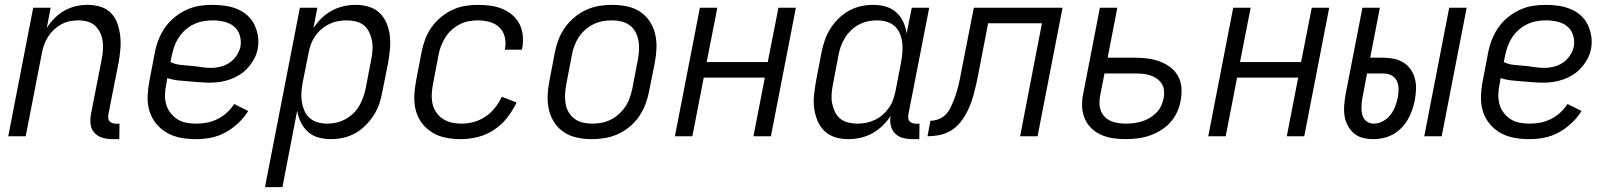

<svg xmlns="http://www.w3.org/2000/svg" viewBox="-20 -562 6640 792"><path d="M472 12H444Q423 12 403.5 6.5Q384 1 370.5 -13Q357 -27 354 -47.5Q351 -68 355 -90L399 -315Q403 -335 404.5 -354.5Q406 -374 403.5 -392.5Q401 -411 393 -427.5Q385 -444 372 -456Q359 -468 341 -473Q323 -478 303 -478Q286 -478 268 -474.5Q250 -471 233.5 -462Q217 -453 203 -440Q189 -427 179 -411.5Q169 -396 162.5 -378.5Q156 -361 153 -344L86 0H14L117 -530H189L173 -447Q187 -469 205.5 -487.5Q224 -506 246.5 -518.5Q269 -531 293.5 -536.5Q318 -542 342 -542Q369 -542 395 -534Q421 -526 438.5 -507.5Q456 -489 464.5 -464.5Q473 -440 476 -413Q479 -386 476.5 -358.5Q474 -331 469 -303L427 -90Q426 -82 426.5 -74.5Q427 -67 431.5 -62Q436 -57 443 -54.5Q450 -52 457 -52H473Z M789 12Q757 12 726.5 6.5Q696 1 670 -13.5Q644 -28 625 -51Q606 -74 597 -102.5Q588 -131 589 -163Q590 -195 596 -227L619 -347Q624 -373 634.5 -399.5Q645 -426 661.5 -449.5Q678 -473 701 -491.5Q724 -510 750.5 -522Q777 -534 803.5 -538Q830 -542 857 -542Q884 -542 910 -538Q936 -534 959 -524.5Q982 -515 1000.5 -498.5Q1019 -482 1029.5 -460Q1040 -438 1044 -412.5Q1048 -387 1043 -360Q1039 -339 1028.5 -319.5Q1018 -300 1003 -283Q988 -266 969 -254Q950 -242 929 -234.5Q908 -227 887 -224Q866 -221 846 -221Q823 -221 801.5 -223Q780 -225 757.5 -226.5Q735 -228 713 -230.5Q691 -233 670 -240L666 -215Q661 -193 660.5 -172Q660 -151 665.5 -131.5Q671 -112 683 -96.5Q695 -81 711 -70.5Q727 -60 747.5 -56Q768 -52 790 -52Q811 -52 833 -56Q855 -60 876.5 -70.5Q898 -81 915.5 -97Q933 -113 946 -133L1004 -104Q987 -77 962.5 -54Q938 -31 909.5 -15.5Q881 0 850 6Q819 12 789 12ZM850 -282Q870 -282 890 -287Q910 -292 927 -303.5Q944 -315 956 -333Q968 -351 972 -370Q976 -394 969 -416.5Q962 -439 945 -453Q928 -467 905 -472.5Q882 -478 858 -478Q839 -478 819 -474.5Q799 -471 780.5 -462.5Q762 -454 746 -440Q730 -426 718.5 -409Q707 -392 700 -373Q693 -354 689 -335L683 -306Q702 -297 723.5 -294.5Q745 -292 766 -290.5Q787 -289 808 -285.5Q829 -282 850 -282Z M1073 210 1217 -530H1289L1273 -446Q1287 -468 1306.5 -487Q1326 -506 1349.5 -518.5Q1373 -531 1398 -536.5Q1423 -542 1448 -542Q1476 -542 1502 -534Q1528 -526 1546.5 -508Q1565 -490 1575 -465.5Q1585 -441 1588 -414.5Q1591 -388 1588.5 -359.5Q1586 -331 1581 -303L1557 -183Q1553 -158 1544.5 -133.5Q1536 -109 1521.5 -86.5Q1507 -64 1487.5 -44.5Q1468 -25 1444.5 -12Q1421 1 1395 6.5Q1369 12 1345 12Q1318 12 1293 5Q1268 -2 1250 -18.5Q1232 -35 1221 -57.5Q1210 -80 1206 -106L1145 210ZM1330 -52Q1348 -52 1366.5 -56Q1385 -60 1403 -69.5Q1421 -79 1436 -93Q1451 -107 1461 -124Q1471 -141 1477.5 -159Q1484 -177 1488 -195L1511 -315Q1515 -335 1516.5 -355Q1518 -375 1514.5 -393.5Q1511 -412 1503 -429Q1495 -446 1481 -457.5Q1467 -469 1448 -473.5Q1429 -478 1409 -478Q1392 -478 1373.5 -474.5Q1355 -471 1337.5 -462.5Q1320 -454 1305.5 -441.5Q1291 -429 1280 -413Q1269 -397 1262.5 -379.5Q1256 -362 1253 -344L1229 -224Q1225 -203 1223.5 -182.5Q1222 -162 1225 -142.5Q1228 -123 1235.5 -105.5Q1243 -88 1257 -75.5Q1271 -63 1290 -57.5Q1309 -52 1330 -52Z M1882 12Q1851 12 1821 6.5Q1791 1 1765.5 -14Q1740 -29 1722 -52Q1704 -75 1696 -103.5Q1688 -132 1689 -163.5Q1690 -195 1696 -227L1719 -347Q1724 -373 1733.5 -399Q1743 -425 1759 -448Q1775 -471 1797.5 -490Q1820 -509 1845.5 -521Q1871 -533 1898 -537.5Q1925 -542 1951 -542Q1977 -542 2003 -538.5Q2029 -535 2052 -525.5Q2075 -516 2093.5 -500Q2112 -484 2123 -462.5Q2134 -441 2136.5 -415Q2139 -389 2134 -362L2133 -357H2062L2063 -361Q2068 -386 2062 -410Q2056 -434 2039.5 -449.5Q2023 -465 1999.5 -471.5Q1976 -478 1951 -478Q1933 -478 1913.5 -474.5Q1894 -471 1876 -461.5Q1858 -452 1842.5 -438Q1827 -424 1816.5 -407Q1806 -390 1799 -371.5Q1792 -353 1789 -335L1766 -215Q1762 -194 1761 -173Q1760 -152 1764.5 -133Q1769 -114 1780 -98Q1791 -82 1807 -71.5Q1823 -61 1842.5 -56.5Q1862 -52 1883 -52Q1908 -52 1933 -58.5Q1958 -65 1981 -80Q2004 -95 2021.5 -117Q2039 -139 2050 -163L2111 -139Q2095 -106 2072 -76.5Q2049 -47 2018 -26.5Q1987 -6 1951.5 3Q1916 12 1882 12Z M2422 12Q2391 12 2361.5 6Q2332 0 2308 -15.5Q2284 -31 2268 -54.5Q2252 -78 2245 -106.5Q2238 -135 2239 -165.5Q2240 -196 2246 -227L2269 -347Q2274 -373 2284 -399Q2294 -425 2310.5 -448.5Q2327 -472 2350 -491Q2373 -510 2398.5 -521.5Q2424 -533 2451 -537.5Q2478 -542 2504 -542Q2535 -542 2565 -536Q2595 -530 2619 -514.5Q2643 -499 2659 -475.5Q2675 -452 2682 -423.5Q2689 -395 2688 -364.5Q2687 -334 2681 -303L2657 -183Q2652 -157 2642 -131Q2632 -105 2616 -81.5Q2600 -58 2577 -39Q2554 -20 2528 -8.5Q2502 3 2475 7.5Q2448 12 2422 12ZM2423 -52Q2442 -52 2461 -55.5Q2480 -59 2498.5 -68Q2517 -77 2532.5 -91Q2548 -105 2559.5 -122Q2571 -139 2577.5 -158Q2584 -177 2588 -195L2611 -315Q2615 -336 2616 -356Q2617 -376 2613.5 -395Q2610 -414 2601 -430.5Q2592 -447 2577 -458Q2562 -469 2543 -473.5Q2524 -478 2504 -478Q2485 -478 2465.5 -474.5Q2446 -471 2428 -462Q2410 -453 2394 -439Q2378 -425 2367 -408Q2356 -391 2349 -372Q2342 -353 2339 -335L2316 -215Q2312 -194 2311 -174Q2310 -154 2313 -135Q2316 -116 2325.5 -99.5Q2335 -83 2350 -72Q2365 -61 2384 -56.5Q2403 -52 2423 -52Z M2764 0 2867 -530H2939L2895 -306H3147L3191 -530H3263L3160 0H3088L3135 -242H2883L2836 0Z M3478 12Q3450 12 3424.5 4Q3399 -4 3380.5 -22Q3362 -40 3352 -64.5Q3342 -89 3338.5 -115.5Q3335 -142 3338 -170.5Q3341 -199 3346 -227L3369 -347Q3374 -372 3382.5 -396.5Q3391 -421 3405 -443.5Q3419 -466 3439 -485.5Q3459 -505 3482.5 -518Q3506 -531 3531.5 -536.5Q3557 -542 3581 -542Q3608 -542 3633 -535Q3658 -528 3676.5 -511.5Q3695 -495 3705.5 -472.5Q3716 -450 3720 -424L3741 -530H3813L3727 -90Q3726 -82 3726.5 -74.5Q3727 -67 3731.5 -62Q3736 -57 3743 -54.5Q3750 -52 3757 -52H3773L3772 12H3744Q3724 12 3704.5 7Q3685 2 3672 -11.5Q3659 -25 3654.5 -44.5Q3650 -64 3654 -84Q3640 -62 3620 -43Q3600 -24 3577 -11.5Q3554 1 3528.5 6.5Q3503 12 3478 12ZM3518 -52Q3535 -52 3553 -55.5Q3571 -59 3589 -67.5Q3607 -76 3621 -88.5Q3635 -101 3646.5 -117Q3658 -133 3664 -150.5Q3670 -168 3674 -186L3697 -306Q3701 -327 3702.5 -347.5Q3704 -368 3701.5 -387.5Q3699 -407 3691.5 -424.5Q3684 -442 3670 -454.5Q3656 -467 3637 -472.5Q3618 -478 3597 -478Q3579 -478 3560 -474Q3541 -470 3523 -460.5Q3505 -451 3490.5 -437Q3476 -423 3465.5 -406Q3455 -389 3448.5 -371Q3442 -353 3439 -335L3416 -215Q3412 -195 3410.5 -175Q3409 -155 3412.5 -136.5Q3416 -118 3424 -101Q3432 -84 3446 -72.5Q3460 -61 3479 -56.5Q3498 -52 3518 -52Z M4188 0 4278 -466H4056L4016 -259Q4012 -237 4007 -215Q4002 -193 3996 -171Q3990 -149 3981.5 -127.5Q3973 -106 3961 -85.5Q3949 -65 3932 -47Q3915 -29 3894 -18.5Q3873 -8 3850.5 -4Q3828 0 3806 0L3818 -64Q3834 -64 3850.5 -70Q3867 -76 3879 -87.5Q3891 -99 3899 -114.5Q3907 -130 3913 -145Q3919 -160 3924 -175.5Q3929 -191 3933 -207Q3937 -223 3940 -238.5Q3943 -254 3946 -270L3997 -530H4363L4260 0Z M4623 12Q4596 12 4570 8Q4544 4 4521 -6.5Q4498 -17 4480.5 -34.5Q4463 -52 4453.5 -75.5Q4444 -99 4443.5 -125.5Q4443 -152 4449 -179L4517 -530H4589L4549 -324H4663Q4690 -324 4715.5 -320.5Q4741 -317 4765 -308Q4789 -299 4808.5 -284Q4828 -269 4840 -247Q4852 -225 4853.5 -198.5Q4855 -172 4850 -146Q4846 -122 4835 -98.5Q4824 -75 4806.5 -56Q4789 -37 4766.5 -23.5Q4744 -10 4720 -2Q4696 6 4671 9Q4646 12 4623 12ZM4624 -52Q4640 -52 4656.5 -54Q4673 -56 4689.5 -61Q4706 -66 4721.5 -75Q4737 -84 4749.5 -96.5Q4762 -109 4769.5 -125Q4777 -141 4780 -157Q4783 -173 4781.5 -189Q4780 -205 4772 -217Q4764 -229 4752 -237.5Q4740 -246 4725.5 -251Q4711 -256 4694.5 -257.5Q4678 -259 4662 -259H4536L4518 -167Q4515 -151 4515.5 -134.5Q4516 -118 4521.5 -104Q4527 -90 4537.5 -79.5Q4548 -69 4562 -63Q4576 -57 4592 -54.5Q4608 -52 4624 -52Z M4964 0 5067 -530H5139L5095 -306H5347L5391 -530H5463L5360 0H5288L5335 -242H5083L5036 0Z M5855 0 5958 -530H6030L5927 0ZM5645 12Q5622 12 5601 6.5Q5580 1 5564.5 -12.5Q5549 -26 5539 -45Q5529 -64 5526 -85.5Q5523 -107 5525 -130Q5527 -153 5531 -175L5600 -530H5672L5632 -324H5686Q5709 -324 5730.5 -319.5Q5752 -315 5770 -303.5Q5788 -292 5799.5 -275Q5811 -258 5816.5 -237Q5822 -216 5821 -193.5Q5820 -171 5816 -148Q5812 -128 5805 -108Q5798 -88 5787.5 -69.5Q5777 -51 5761.5 -35Q5746 -19 5726.5 -8Q5707 3 5686 7.5Q5665 12 5645 12ZM5647 -52Q5666 -52 5684.5 -62Q5703 -72 5715.5 -88Q5728 -104 5735 -122.5Q5742 -141 5746 -160Q5749 -178 5749 -196Q5749 -214 5741.5 -229Q5734 -244 5719 -251.5Q5704 -259 5686 -259H5619L5601 -163Q5598 -151 5597 -139Q5596 -127 5596 -115Q5596 -103 5598.5 -91.5Q5601 -80 5607.5 -71Q5614 -62 5624.5 -57Q5635 -52 5647 -52Z M6289 12Q6257 12 6226.5 6.5Q6196 1 6170 -13.5Q6144 -28 6125 -51Q6106 -74 6097 -102.5Q6088 -131 6089 -163Q6090 -195 6096 -227L6119 -347Q6124 -373 6134.5 -399.5Q6145 -426 6161.5 -449.5Q6178 -473 6201 -491.5Q6224 -510 6250.5 -522Q6277 -534 6303.5 -538Q6330 -542 6357 -542Q6384 -542 6410 -538Q6436 -534 6459 -524.5Q6482 -515 6500.5 -498.5Q6519 -482 6529.5 -460Q6540 -438 6544 -412.5Q6548 -387 6543 -360Q6539 -339 6528.5 -319.5Q6518 -300 6503 -283Q6488 -266 6469 -254Q6450 -242 6429 -234.5Q6408 -227 6387 -224Q6366 -221 6346 -221Q6323 -221 6301.5 -223Q6280 -225 6257.5 -226.5Q6235 -228 6213 -230.5Q6191 -233 6170 -240L6166 -215Q6161 -193 6160.5 -172Q6160 -151 6165.5 -131.5Q6171 -112 6183 -96.5Q6195 -81 6211 -70.5Q6227 -60 6247.5 -56Q6268 -52 6290 -52Q6311 -52 6333 -56Q6355 -60 6376.5 -70.5Q6398 -81 6415.5 -97Q6433 -113 6446 -133L6504 -104Q6487 -77 6462.5 -54Q6438 -31 6409.5 -15.5Q6381 0 6350 6Q6319 12 6289 12ZM6350 -282Q6370 -282 6390 -287Q6410 -292 6427 -303.5Q6444 -315 6456 -333Q6468 -351 6472 -370Q6476 -394 6469 -416.5Q6462 -439 6445 -453Q6428 -467 6405 -472.5Q6382 -478 6358 -478Q6339 -478 6319 -474.5Q6299 -471 6280.5 -462.5Q6262 -454 6246 -440Q6230 -426 6218.5 -409Q6207 -392 6200 -373Q6193 -354 6189 -335L6183 -306Q6202 -297 6223.5 -294.5Q6245 -292 6266 -290.5Q6287 -289 6308 -285.5Q6329 -282 6350 -282Z"/></svg>

Font: Lode Term
Style: Italic
Weight: 400
Italic angle: -11°
Monospace: yes
Designer: Belleve Invis
Foundry: Belleve Invis
Version: Version 29.2.0